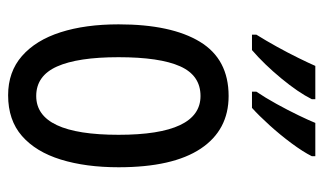

<svg xmlns="http://www.w3.org/2000/svg" viewBox="-186 -620 816 485"><g transform="rotate(90 222.5 -378.0)"><path d="M403 -269Q403 -186 383.5 -123Q364 -60 324 -25Q284 10 221 10Q162 10 122 -25Q82 -60 62 -122.5Q42 -185 42 -269Q42 -402 86 -474.5Q130 -547 223 -547Q309 -547 356 -476.5Q403 -406 403 -269ZM125 -269Q125 -166 148.5 -113.5Q172 -61 223 -61Q321 -61 321 -269Q321 -476 223 -476Q171 -476 148 -424.5Q125 -373 125 -269ZM375 -757Q364 -735 342.5 -706Q321 -677 296.5 -650Q272 -623 253 -606H212V-617Q227 -639 243 -668Q259 -697 272 -724Q285 -751 291 -766H375ZM231 -757Q214 -723 178.5 -680Q143 -637 107 -606H68V-617Q83 -641 98.5 -669Q114 -697 127 -723.5Q140 -750 147 -766H231Z"/></g></svg>

Font: Noto Sans Ethiopic ExtraCondensed
Style: Regular
Weight: 400
Width: 2
Designer: Monotype Design Team
Foundry: Monotype Imaging Inc.
Version: Version 2.102; ttfautohint (v1.8.4.7-5d5b)